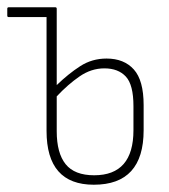

<svg xmlns="http://www.w3.org/2000/svg" viewBox="-21 -500 466 528"><path d="M237 8Q107 8 107 -140V-453H3Q-1 -453 -1 -457V-476Q-1 -480 3 -480H131Q135 -480 135 -476V-266Q167 -297 199.5 -318Q232 -339 272 -339Q320 -339 347 -309Q374 -279 374 -211V-142Q374 8 237 8ZM135 -139Q135 -79 159.5 -48.5Q184 -18 238 -18Q346 -18 346 -142V-208Q346 -267 325 -289.5Q304 -312 266 -312Q230 -312 198 -290Q166 -268 135 -235Z"/></svg>

Font: Sofia Sans Cond ExtraLight
Style: Regular
Weight: 200
Width: 3
Designer: Botio Nikoltchev, Ani Petrova
Foundry: lettersoup
Version: Version 4.100; ttfautohint (v1.8.3)